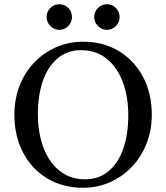

<svg xmlns="http://www.w3.org/2000/svg" viewBox="-20 -877 785 907"><path d="M372 -680Q468 -680 541 -636Q614 -592 655.5 -514Q697 -436 697 -335Q697 -261 672 -198Q647 -135 602.5 -88.5Q558 -42 499 -16Q440 10 372 10Q277 10 203.5 -34Q130 -78 89 -156Q48 -234 48 -335Q48 -409 72.5 -472Q97 -535 141.5 -581.5Q186 -628 245.5 -654Q305 -680 372 -680ZM382 -30Q447 -30 492.5 -68Q538 -106 562 -174Q586 -242 586 -333Q586 -420 560 -489.5Q534 -559 484 -599.5Q434 -640 362 -640Q299 -640 253 -602Q207 -564 183 -496Q159 -428 159 -337Q159 -250 185 -180.5Q211 -111 261 -70.5Q311 -30 382 -30ZM260 -736Q236 -736 218 -754Q200 -772 200 -796Q200 -822 218 -839.5Q236 -857 260 -857Q285 -857 302.5 -839.5Q320 -822 320 -796Q320 -772 302.5 -754Q285 -736 260 -736ZM485 -736Q461 -736 443 -754Q425 -772 425 -796Q425 -822 443 -839.5Q461 -857 485 -857Q510 -857 527.5 -839.5Q545 -822 545 -796Q545 -772 527.5 -754Q510 -736 485 -736Z"/></svg>

Font: Brygada 1918 Medium
Style: Regular
Weight: 500
Designer: Mateusz Machalski | Borys Kosmynka | Przemek Hoffer
Foundry: NIEPODLEGLA 2018
Version: Version 3.006